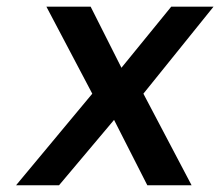

<svg xmlns="http://www.w3.org/2000/svg" viewBox="-20 -552 656 572"><path d="M27.8 0 254.9 -272.9 118.2 -532.2H250L341.8 -350.1L490.2 -532.2H616.2L407.2 -272.9L550.8 0H418.9L319.8 -194.8L155.8 0Z"/></svg>

Font: Trueno
Style: Italic
Weight: 400
Designer: Julieta Ulanovsky
Foundry: Julieta Ulanovsky
Version: Version 3.001b | FøM Fix